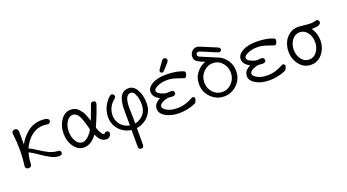

<svg xmlns="http://www.w3.org/2000/svg" viewBox="-59 -1242 3792 2101"><g transform="rotate(-20 1837.0 -192.0)"><path d="M44.9 -23.9Q44.9 -23.9 45.9 -34.2Q47.9 -45.4 49.8 -63.2Q51.8 -81.1 53.5 -103.5Q55.2 -126 56.6 -156.5Q58.1 -187 58.1 -216.8Q58.1 -262.7 54.9 -307.4Q51.8 -352.1 48.3 -377.9Q44.9 -403.8 44.9 -407.2Q44.9 -423.3 55.9 -432.1Q66.9 -440.9 82 -440.9Q119.1 -440.9 119.1 -392.1V-251Q156.2 -324.2 226.6 -380.6Q296.9 -437 393.1 -437Q474.1 -437 474.1 -400.9Q474.1 -388.7 465.6 -379.4Q457 -370.1 444.8 -370.1Q440.9 -370.1 422.9 -373Q404.8 -376 390.1 -376Q316.9 -376 255.4 -330.1Q193.8 -284.2 151.9 -194.8Q186 -179.7 240 -143.8Q293.9 -107.9 342 -84.5Q390.1 -61 439 -58.1Q478 -58.1 478 -27.8Q478 0 439.9 0Q395 0 343.5 -27.1Q292 -54.2 232.4 -96.2Q172.9 -138.2 138.2 -153.8Q120.1 -97.7 119.1 -37.1Q119.1 9.8 82 9.8Q66.9 9.8 55.9 1Q44.9 -7.8 44.9 -23.9Z M567.9 -215.8Q567.9 -304.7 613.8 -369.9Q659.7 -435.1 729 -435.1Q755.9 -435.1 778.3 -426Q800.8 -417 817.9 -397.9Q835 -378.9 846.4 -364Q857.9 -349.1 869.4 -320.6Q880.9 -292 884.3 -281Q887.7 -270 896 -245.1Q905.8 -270 914.8 -293.9Q923.8 -317.9 929.9 -334Q936 -350.1 941.4 -365Q946.8 -379.9 950.4 -389.4Q954.1 -398.9 956.5 -407.5Q959 -416 961.4 -419.9Q963.9 -423.8 966.3 -427.5Q968.8 -431.2 971.9 -432.6Q975.1 -434.1 978.5 -434.6Q981.9 -435.1 986.8 -435.1H989.7Q1018.6 -435.1 1019 -410.2Q1019 -394 983.4 -302Q947.8 -210 926.8 -167Q921.9 -157.2 925.8 -145Q953.6 -65.9 985.8 -56.2Q993.7 -76.2 1017.1 -76.2Q1029.3 -76.2 1037.6 -69.1Q1045.9 -62 1045.9 -48.8Q1045.9 -29.8 1030.5 -12.9Q1015.1 3.9 988.8 3.9Q921.9 3.9 881.8 -89.8H880.9Q814 4.4 729 3.9Q661.1 3.9 614.5 -60.1Q567.9 -124 567.9 -215.8ZM628.9 -215.8Q628.9 -149.9 658 -102.5Q687 -55.2 730 -55.2Q772 -55.2 813 -100.6Q854 -146 854 -165Q854 -168 844.7 -199.2Q835 -235.4 829.3 -253.2Q823.7 -271 812.7 -298.6Q801.8 -326.2 791.3 -340.1Q780.8 -354 764.9 -364.5Q749 -375 730 -375Q689.9 -375 659.4 -329.3Q628.9 -283.7 628.9 -215.8Z M1086.9 -216.8Q1086.9 -328.6 1171.9 -418Q1192.9 -439 1207 -439Q1219.2 -439 1228 -429.9Q1236.8 -420.9 1236.8 -408.2Q1236.8 -394 1216.8 -377.9Q1139.6 -314 1139.6 -215.8Q1139.6 -157.7 1177.2 -110.8Q1214.8 -64 1280.8 -50.8V-125Q1280.8 -140.1 1280.3 -169.2Q1279.8 -198.2 1279.8 -212.9Q1279.8 -262.7 1284.2 -299.3Q1288.6 -335.9 1301.8 -369.9Q1314.9 -403.8 1340.8 -421.4Q1366.7 -439 1406.7 -439Q1464.8 -439 1500.7 -373.5Q1536.6 -308.1 1536.6 -219.2Q1536.6 -128.4 1480.2 -69.1Q1423.8 -9.8 1342.8 2V191.9Q1342.8 230 1311.8 230Q1280.8 230 1280.8 191.9V2Q1192.9 -11.2 1139.9 -73Q1086.9 -134.8 1086.9 -216.8ZM1339.8 -236.8Q1339.8 -216.8 1341.3 -178.5Q1342.8 -140.1 1342.8 -121.1V-50.8Q1399.9 -63 1440.4 -106.4Q1481 -149.9 1481 -221.2Q1481 -281.2 1467.3 -320.6Q1453.6 -359.9 1439.2 -371.8Q1424.8 -383.8 1410.6 -383.8Q1339.8 -383.8 1339.8 -236.8Z M1617.7 -120.1Q1617.7 -182.1 1692.9 -219.2Q1617.7 -256.3 1617.7 -317.9Q1617.7 -368.7 1679.2 -403.8Q1740.7 -439 1839.8 -439Q1953.6 -439 2032.7 -408.2Q2053.7 -400.4 2053.7 -383.8Q2053.7 -372.6 2044.7 -352.3Q2035.6 -332 2021.5 -332Q2017.6 -332 1951.7 -355.5Q1885.7 -378.9 1834.5 -378.9Q1769.5 -378.9 1721.2 -357.4Q1672.9 -335.9 1672.9 -310.1Q1672.9 -286.1 1714.4 -266.6Q1755.9 -247.1 1780.8 -247.1Q1786.6 -247.1 1803.7 -248.5Q1820.8 -250 1828.6 -250Q1850.6 -250 1858.6 -239.5Q1866.7 -229 1866.7 -219.2Q1866.7 -213.4 1864.7 -207.3Q1862.8 -201.2 1853.8 -195.1Q1844.7 -189 1829.6 -189Q1822.8 -189 1806.6 -190.4Q1790.5 -191.9 1782.7 -191.9Q1754.9 -191.9 1713.9 -172.9Q1672.9 -153.8 1672.9 -127Q1674.8 -99.1 1720.7 -75Q1766.6 -50.8 1835.9 -50.8Q1887.7 -50.8 1931.2 -64.9Q1974.6 -79.1 1999.3 -93Q2023.9 -106.9 2029.8 -106.9Q2039.6 -106.9 2047.1 -99.9Q2054.7 -92.8 2054.7 -83Q2054.7 -77.1 2049.3 -63Q2043.9 -48.8 2039.6 -43Q2028.3 -26.9 1964.1 -9.5Q1899.9 7.8 1836.9 7.8Q1745.1 7.8 1681.4 -28.6Q1617.7 -64.9 1617.7 -120.1ZM1789.1 -497.1Q1789.1 -503.9 1795.4 -514.4Q1801.8 -524.9 1849.1 -590.8Q1866.2 -613.8 1881.8 -613.8Q1894 -613.8 1903.1 -605.5Q1912.1 -597.2 1912.1 -584Q1912.1 -581.1 1911.6 -578.1Q1911.1 -575.2 1909.9 -572.5Q1908.7 -569.8 1905.8 -565.9Q1902.8 -562 1899.9 -558.6Q1897 -555.2 1890.9 -548.1Q1884.8 -541 1878.9 -534.4Q1873 -527.8 1863 -516.4Q1853 -504.9 1842.8 -494.1Q1824.7 -473.1 1813 -473.1Q1803.2 -473.1 1796.1 -480.2Q1789.1 -487.3 1789.1 -497.1Z M2145.5 -214.8Q2145.5 -252 2156.5 -288.1Q2167.5 -324.2 2203.1 -363.5Q2238.8 -402.8 2293.5 -423.8Q2257.3 -438 2245.4 -443.6Q2233.4 -449.2 2212.9 -461.7Q2192.4 -474.1 2185.5 -488.5Q2178.7 -502.9 2178.7 -523.9Q2178.7 -556.2 2201.2 -582Q2223.6 -607.9 2258.8 -607.9H2263.7Q2273.4 -607.9 2298.1 -597.9Q2322.8 -587.9 2473.6 -524.9Q2501.5 -512.7 2501.5 -496.1Q2501.5 -486.3 2494.1 -477.8Q2486.8 -469.2 2475.6 -469.2Q2468.8 -469.2 2429.7 -485.1Q2390.6 -501 2341.1 -522.5Q2291.5 -543.9 2272.5 -550.8Q2268.6 -552.7 2259.8 -553.2Q2247.6 -553.2 2240 -545.7Q2232.4 -538.1 2232.4 -524.9Q2232.4 -505.9 2256.8 -497.1Q2459 -412.1 2464.8 -409.2Q2512.7 -383.3 2545.2 -332Q2577.6 -280.8 2577.6 -214.8Q2577.6 -122.1 2513.2 -59.1Q2448.7 3.9 2361.6 3.9Q2274.4 3.9 2210 -59.1Q2145.5 -122.1 2145.5 -214.8ZM2206.5 -212.9Q2206.5 -143.1 2251.5 -95.9Q2296.4 -48.8 2359.4 -48.8Q2423.3 -48.8 2470 -97.9Q2516.6 -147 2516.6 -217.8Q2516.6 -282.7 2473.1 -332.3Q2429.7 -381.8 2363.8 -381.8Q2300.8 -381.8 2253.7 -332.8Q2206.5 -283.7 2206.5 -212.9Z M2667.5 -120.1Q2667.5 -182.1 2742.7 -219.2Q2667.5 -256.3 2667.5 -317.9Q2667.5 -368.7 2729 -403.8Q2790.5 -439 2889.6 -439Q3003.4 -439 3082.5 -408.2Q3103.5 -400.4 3103.5 -383.8Q3103.5 -372.6 3094.5 -352.3Q3085.4 -332 3071.3 -332Q3067.4 -332 3001.5 -355.5Q2935.5 -378.9 2884.3 -378.9Q2819.3 -378.9 2771 -357.4Q2722.7 -335.9 2722.7 -310.1Q2722.7 -286.1 2764.2 -266.6Q2805.7 -247.1 2830.6 -247.1Q2836.4 -247.1 2853.5 -248.5Q2870.6 -250 2878.4 -250Q2900.4 -250 2908.4 -239.5Q2916.5 -229 2916.5 -219.2Q2916.5 -213.4 2914.6 -207.3Q2912.6 -201.2 2903.6 -195.1Q2894.5 -189 2879.4 -189Q2872.6 -189 2856.4 -190.4Q2840.3 -191.9 2832.5 -191.9Q2804.7 -191.9 2763.7 -172.9Q2722.7 -153.8 2722.7 -127Q2724.6 -99.1 2770.5 -75Q2816.4 -50.8 2885.7 -50.8Q2937.5 -50.8 2981 -64.9Q3024.4 -79.1 3049.1 -93Q3073.7 -106.9 3079.6 -106.9Q3089.4 -106.9 3096.9 -99.9Q3104.5 -92.8 3104.5 -83Q3104.5 -77.1 3099.1 -63Q3093.8 -48.8 3089.4 -43Q3078.1 -26.9 3013.9 -9.5Q2949.7 7.8 2886.7 7.8Q2794.9 7.8 2731.2 -28.6Q2667.5 -64.9 2667.5 -120.1Z M3187.5 -214.8Q3187.5 -268.1 3207.5 -317.1Q3227.5 -366.2 3272 -400.6Q3316.4 -435.1 3375.5 -435.1Q3400.4 -435.1 3447.5 -429.4Q3494.6 -423.8 3519.5 -423.8Q3548.3 -423.8 3568.8 -429.4Q3589.4 -435.1 3593.3 -435.1Q3603 -435.1 3611.8 -426.5Q3620.6 -418 3620.6 -405.8Q3620.6 -362.8 3520.5 -362.8H3511.2Q3558.1 -298.8 3558.6 -214.8Q3558.6 -127 3506.6 -61.5Q3454.6 3.9 3373.5 3.9Q3292.5 3.9 3240 -61.5Q3187.5 -127 3187.5 -214.8ZM3373.5 -57.1Q3427.7 -57.1 3462.6 -104Q3497.6 -150.9 3497.6 -214.8Q3497.6 -279.8 3462.9 -326.9Q3428.2 -374 3373.3 -374Q3318.4 -374 3283.4 -326.4Q3248.5 -278.8 3248.5 -214.8Q3248.5 -150.9 3283.4 -104Q3318.4 -57.1 3373.5 -57.1Z"/></g></svg>

Font: CMU Typewriter Text
Style: Light
Weight: 200
Version: Version 0.7.0